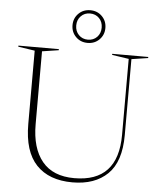

<svg xmlns="http://www.w3.org/2000/svg" viewBox="-62 -997 878 1059"><g transform="rotate(5 377.0 -467.0)"><path d="M629 -274.5V-695L536 -709V-715H735.5V-709L644 -695V-274.5Q644 -127 573.2 -58.2Q502.5 10.5 378.5 10.5Q249 10.5 178.8 -63.2Q108.5 -137 108.5 -289V-695L16.5 -709V-715H240.5V-709L149 -695V-291.5Q149 -159 208.8 -86.2Q268.5 -13.5 387 -13.5Q629 -13.5 629 -274.5ZM395 -944Q434 -944 460 -918Q486 -892 486 -853.5Q486 -815 460 -789Q434 -763 395 -763Q356 -763 330 -789Q304 -815 304 -853.5Q304 -892 330 -918Q356 -944 395 -944ZM395 -781Q426 -781 445.8 -801.5Q465.5 -822 465.5 -853.5Q465.5 -885 445.8 -905.5Q426 -926 395 -926Q364.5 -926 344.5 -905.5Q324.5 -885 324.5 -853.5Q324.5 -822 344.5 -801.5Q364.5 -781 395 -781Z"/></g></svg>

Font: Newsreader 72pt ExtraLight
Style: Regular
Weight: 275
Designer: Hugues Gentile
Foundry: Production Type
Version: Version 1.003; ttfautohint (v1.8.3)